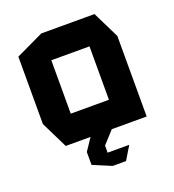

<svg xmlns="http://www.w3.org/2000/svg" viewBox="-124 -611 785 865"><g transform="rotate(-20 268.5 -178.5)"><path d="M101 0 38 -128V-451L171 -514H426L489 -386V0H321V1L268 59V93H371V94L333 157H268V156H267L181 120V58L220 0ZM172 -385V-129H355V-385Z"/></g></svg>

Font: Foldit Thin SemiBold
Style: Regular
Weight: 600
Version: Version 1.003